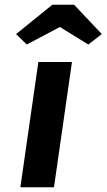

<svg xmlns="http://www.w3.org/2000/svg" viewBox="-20 -791 450 811"><path d="M66 0 142 -529H284L208 0ZM93 -603 48 -647 201 -771H293L410 -647L353 -603L233 -677Z"/></svg>

Font: Lexend SemBd
Style: Italic
Weight: 600
Italic angle: -8.13011°
Designer: Bonnie Shaver-Troup, Thomas Jockin
Foundry: Lexend
Version: Version 1.007